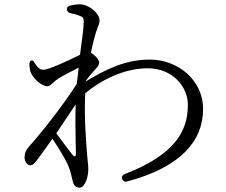

<svg xmlns="http://www.w3.org/2000/svg" viewBox="-20 -812 1040 883"><path d="M542 12C547 22 555 26 567 22C811 -44 914 -163 914 -311C914 -444 798 -538 669 -538C555 -538 465 -492 375 -438C375 -438 375 -438 375 -439C375 -439 376 -441 376 -442C388 -458 400 -474 412 -486C413 -488 417 -492 420 -495C429 -505 436 -513 436 -524C436 -540 413 -561 398 -570C405 -604 412 -632 417 -648C421 -665 427 -678 430 -688C435 -699 438 -707 438 -719C438 -750 389 -792 348 -792C332 -792 318 -790 305 -787C293 -784 287 -779 288 -769C288 -760 294 -753 306 -751C321 -748 333 -745 342 -741C360 -735 365 -731 365 -712C365 -682 357 -628 348 -560C304 -538 204 -491 180 -491C164 -491 153 -501 141 -520C135 -531 129 -536 124 -534C119 -532 115 -526 115 -514C116 -505 117 -495 119 -485C130 -451 172 -415 199 -415C207 -415 215 -423 224 -431C230 -437 235 -442 246 -449C270 -464 305 -483 342 -501L333 -426C265 -319 155 -183 115 -140C98 -120 93 -107 93 -88C93 -67 106 -52 119 -52C133 -52 142 -64 154 -81C173 -106 196 -138 221 -174C252 -128 287 -70 295 -47C304 -24 308 -7 313 15C317 39 328 51 345 51C372 51 386 0 386 -32C386 -47 385 -60 383 -75C382 -82 382 -89 381 -96C377 -150 366 -268 372 -383C442 -442 549 -498 659 -498C774 -498 844 -413 844 -330C844 -215 791 -103 555 -12C542 -7 538 2 542 12ZM239 -199 328 -332C326 -270 327 -208 328 -159C329 -137 329 -117 329 -102C328 -91 322 -90 315 -98C301 -116 266 -161 239 -199Z"/></svg>

Font: 寒蝉锦书宋
Style: Regular
Weight: 400
Designer: 寒蝉锦书宋{Warren} 思源宋体{Ryoko NISHIZUKA 西塚涼子 (kana & ideographs); Frank Grießhammer (Latin, Greek & Cyrillic); Wenlong ZHANG 
Foundry: Adobe & ChillType
Version: Version 2.000;Glyphs 3.1.1 (3135)